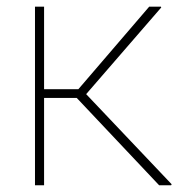

<svg xmlns="http://www.w3.org/2000/svg" viewBox="-20 -548 536 568"><path d="M110.4 -258.3V0H83.5V-528.3H110.4V-284.2H211.9L421.4 -528.3H456.1L457 -525.9L234.9 -269.5L487.8 -2.9L486.3 0H450.7L207 -258.3Z"/></svg>

Font: Roboto-Thin
Style: Regular
Weight: 250
Designer: Google
Version: Version 1.100141; 2013; ttfautohint (v0.94.14-c901) -l 8 -r 